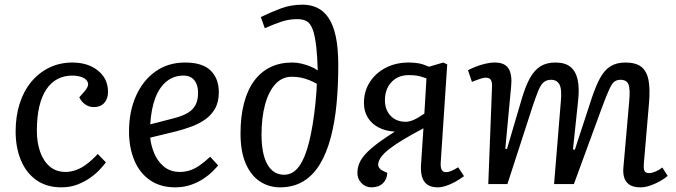

<svg xmlns="http://www.w3.org/2000/svg" viewBox="-20 -789 2896 823"><path d="M291 -521Q335 -521 369 -505.5Q403 -490 423 -462Q443 -434 443 -394Q443 -366 427 -348Q411 -330 382 -330Q361 -330 344.5 -342Q328 -354 320 -372L341 -396Q361 -418 357 -433.5Q353 -449 334 -457Q315 -465 289 -465Q255 -465 227 -450.5Q199 -436 179 -406.5Q159 -377 148.5 -332.5Q138 -288 138 -228Q138 -180 151.5 -140Q165 -100 192.5 -76Q220 -52 261 -52Q284 -52 307 -60.5Q330 -69 353 -86.5Q376 -104 399 -129L434 -93Q425 -81 408.5 -63Q392 -45 367.5 -27.5Q343 -10 312 2Q281 14 243 14Q180 14 136 -17Q92 -48 69.5 -102.5Q47 -157 47 -225Q47 -290 64 -344Q81 -398 113.5 -437.5Q146 -477 191 -499Q236 -521 291 -521Z M773 -521Q848 -521 883 -486.5Q918 -452 918 -394Q918 -352 901.5 -323Q885 -294 857.5 -275.5Q830 -257 798 -245.5Q766 -234 735 -226L624 -199Q627 -166 641 -132Q655 -98 682.5 -75Q710 -52 751 -52Q773 -52 793.5 -58.5Q814 -65 835 -79.5Q856 -94 881 -117L915 -80Q906 -69 890.5 -53.5Q875 -38 851.5 -22.5Q828 -7 798 3.5Q768 14 731 14Q667 14 622.5 -17Q578 -48 555.5 -102.5Q533 -157 533 -225Q533 -311 563 -378Q593 -445 647 -483Q701 -521 773 -521ZM829 -391Q829 -411 823 -427.5Q817 -444 803 -454.5Q789 -465 766 -465Q725 -465 694 -440Q663 -415 645.5 -368.5Q628 -322 624 -256L725 -282Q760 -291 783 -304Q806 -317 817.5 -338Q829 -359 829 -391Z M1098 -716Q1139 -736 1183 -752.5Q1227 -769 1277 -769Q1311 -769 1339 -756Q1367 -743 1387.5 -713.5Q1408 -684 1419 -634Q1430 -584 1430 -509Q1430 -421 1422.5 -342.5Q1415 -264 1397.5 -198.5Q1380 -133 1351.5 -85.5Q1323 -38 1280.5 -12Q1238 14 1180 14Q1133 14 1094.5 -11Q1056 -36 1033.5 -87.5Q1011 -139 1011 -216Q1011 -290 1026 -347Q1041 -404 1069.5 -442.5Q1098 -481 1139 -501Q1180 -521 1233 -521Q1253 -521 1273.5 -516Q1294 -511 1312 -503.5Q1330 -496 1342 -487Q1341 -520 1339.5 -542.5Q1338 -565 1336 -585Q1330 -639 1319.5 -665Q1309 -691 1293 -699Q1277 -707 1254 -707Q1219 -707 1186 -696Q1153 -685 1115 -668ZM1198 -40Q1236 -40 1262 -76Q1288 -112 1305 -180.5Q1322 -249 1332 -345Q1335 -375 1336.5 -396.5Q1338 -418 1338 -430Q1320 -440 1303 -446.5Q1286 -453 1268.5 -456.5Q1251 -460 1231 -460Q1189 -460 1160 -428Q1131 -396 1116 -340Q1101 -284 1101 -212Q1101 -172 1107 -140Q1113 -108 1125.5 -85.5Q1138 -63 1156 -51.5Q1174 -40 1198 -40Z M1795 -239Q1744 -212 1707.5 -190Q1671 -168 1647 -149Q1623 -130 1612 -113.5Q1601 -97 1601 -83Q1601 -76 1605.5 -69.5Q1610 -63 1617 -59L1640 -48Q1639 -20 1621 -3Q1603 14 1572 14Q1547 14 1529.5 -4Q1512 -22 1512 -48Q1512 -76 1526 -101Q1540 -126 1573.5 -154.5Q1607 -183 1665 -220L1672 -225Q1633 -227 1603 -242.5Q1573 -258 1556.5 -285Q1540 -312 1540 -347Q1540 -397 1564.5 -436Q1589 -475 1632.5 -498Q1676 -521 1732 -521Q1756 -521 1775 -517.5Q1794 -514 1819 -503L1880 -521L1897 -513L1869 -91Q1868 -71 1873.5 -61Q1879 -51 1892 -51Q1902 -51 1914 -56Q1926 -61 1944 -72L1969 -34Q1950 -20 1930 -9Q1910 2 1891 8Q1872 14 1857 14Q1816 14 1798.5 -11Q1781 -36 1785 -88ZM1808 -453Q1783 -462 1769 -464.5Q1755 -467 1732 -467Q1686 -467 1658 -437Q1630 -407 1630 -359Q1630 -318 1654.5 -292.5Q1679 -267 1719 -267Q1735 -267 1754 -275.5Q1773 -284 1799 -302Z M2384 -354Q2389 -407 2378 -427Q2367 -447 2342 -447Q2323 -447 2310.5 -436.5Q2298 -426 2287.5 -400.5Q2277 -375 2262 -330L2155 0H2073L2089 -416Q2090 -437 2084 -446.5Q2078 -456 2062 -456Q2054 -456 2041 -452Q2028 -448 2003 -438L1986 -488Q1997 -494 2016.5 -502Q2036 -510 2058.5 -515.5Q2081 -521 2101 -521Q2144 -521 2160 -495Q2176 -469 2171 -419L2146 -152L2153 -150L2217 -367Q2233 -421 2252 -455Q2271 -489 2297 -505Q2323 -521 2361 -521Q2402 -521 2425 -502.5Q2448 -484 2456 -447.5Q2464 -411 2458 -357L2436 -149L2444 -147L2516 -367Q2534 -421 2552.5 -455Q2571 -489 2597 -505Q2623 -521 2661 -521Q2706 -521 2729.5 -502Q2753 -483 2760 -444.5Q2767 -406 2762 -348L2740 -90Q2738 -66 2742.5 -56.5Q2747 -47 2763 -47Q2774 -47 2789.5 -53.5Q2805 -60 2819 -71L2842 -35Q2831 -25 2811 -13.5Q2791 -2 2768.5 6Q2746 14 2725 14Q2695 14 2678.5 3Q2662 -8 2656 -26.5Q2650 -45 2652 -69L2677 -354Q2682 -407 2674 -427Q2666 -447 2640 -447Q2624 -447 2613.5 -439Q2603 -431 2591.5 -406Q2580 -381 2561 -330L2440 0H2355Z"/></svg>

Font: Literata
Style: Italic
Weight: 400
Italic angle: -2°
Designer: Latin by Veronika Burian and Jose Scaglione. Greek by Irene Vlachou. Cyrillic by Vera Evstafieva
Foundry: TypeTogether
Version: Version 3.103;gftools[0.9.29]